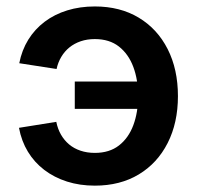

<svg xmlns="http://www.w3.org/2000/svg" viewBox="-20 -567 615 598"><path d="M275.4 11.2Q228.5 11.2 188.7 -1.5Q148.9 -14.2 117.9 -37.8Q86.9 -61.5 66.9 -94.5Q46.9 -127.4 39.1 -168.9L155.3 -187.5Q159.7 -165.5 169.9 -147.7Q180.2 -129.9 195.3 -117.2Q210.4 -104.5 230.7 -97.7Q251 -90.8 275.4 -90.8Q320.8 -90.8 350.6 -114Q380.4 -137.2 395.3 -177.2Q410.2 -217.3 410.2 -267.6Q410.2 -318.4 395.3 -358.4Q380.4 -398.4 350.6 -421.9Q320.8 -445.3 275.4 -445.3Q251.5 -445.3 231.4 -438.5Q211.4 -431.6 196.3 -419.4Q181.2 -407.2 170.9 -389.9Q160.6 -372.6 156.2 -352.1L40 -370.1Q47.9 -410.6 68.1 -443.4Q88.4 -476.1 119.1 -499.3Q149.9 -522.5 189.5 -534.7Q229 -546.9 275.4 -546.9Q354 -546.9 412.1 -512Q470.2 -477.1 502.2 -414.1Q534.2 -351.1 534.2 -267.6Q534.2 -184.6 502.2 -121.6Q470.2 -58.6 412.1 -23.7Q354 11.2 275.4 11.2ZM420.9 -228H212.9V-313H420.9Z"/></svg>

Font: Inter 18pt SemiBold
Style: Regular
Weight: 600
Designer: Rasmus Andersson
Foundry: rsms
Version: Version 4.001;git-66647c0bb